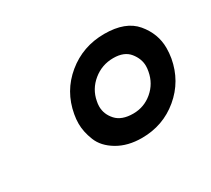

<svg xmlns="http://www.w3.org/2000/svg" viewBox="-78 -632 637 581"><g transform="rotate(-30 241.0 -341.0)"><path d="M332 -506Q406 -506 440 -465.5Q474 -425 474 -375Q474 -358 471 -340Q458 -268 403 -222Q348 -176 274 -176Q225 -176 189.5 -197Q154 -218 141.5 -249.5Q129 -281 129 -309Q129 -325 132 -341Q145 -414 201 -460Q257 -506 332 -506ZM319 -429Q279 -429 248.5 -404Q218 -379 211 -341Q209 -332 209 -323Q209 -296 228.5 -274.5Q248 -253 288 -253Q326 -253 355 -277.5Q384 -302 391 -340Q393 -350 393 -359Q393 -384 375 -406.5Q357 -429 319 -429Z"/></g></svg>

Font: Fz Poppins SemBd
Style: Italic
Weight: 600
Italic angle: -10°
Designer: Ninad Kale (Devanagari), Jonny Pinhorn (Latin)
Foundry: Indian Type Foundry
Version: Vit hóa bi Vntype.Com & FontZin.Com